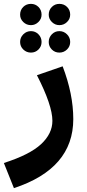

<svg xmlns="http://www.w3.org/2000/svg" viewBox="-55 -717 449 993"><path d="M105 -587Q82 -587 65.5 -603Q49 -619 49 -641Q49 -665 65 -681Q81 -697 105 -697Q128 -697 144 -681Q160 -665 160 -641Q160 -619 143.5 -603Q127 -587 105 -587ZM252 -587Q230 -587 213.5 -603Q197 -619 197 -641Q197 -665 213 -681Q229 -697 252 -697Q276 -697 292 -681Q308 -665 308 -641Q308 -619 291.5 -603Q275 -587 252 -587ZM144 -461Q128 -445 105 -445Q82 -445 65.5 -461Q49 -477 49 -500Q49 -523 65.5 -539.5Q82 -556 105 -556Q128 -556 144 -539.5Q160 -523 160 -500Q160 -477 144 -461ZM291.5 -461Q275 -445 252 -445Q229 -445 213 -461Q197 -477 197 -500Q197 -523 213 -539.5Q229 -556 252 -556Q275 -556 291.5 -539.5Q308 -523 308 -500Q308 -477 291.5 -461ZM17 256 -35 126Q99 83 157.5 28.5Q216 -26 216 -92Q216 -172 136 -328L269 -374Q324 -230 324 -101Q324 155 17 256Z"/></svg>

Font: FiraGO SemiBold
Style: Regular
Weight: 600
Designer: bBox Type
Foundry: bBox Type GmbH
Version: Version 1.001;PS 001.001;hotconv 1.0.88;makeotf.lib2.5.64775